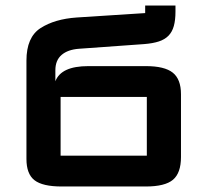

<svg xmlns="http://www.w3.org/2000/svg" viewBox="-20 -672 753 697"><path d="M507 -652H617V-629.5Q617 -599 611 -577.5Q605 -556 591.5 -542.2Q578 -528.5 556.5 -521.5Q535 -514.5 504 -512L267 -495Q226 -492 203.5 -472.5Q181 -453 181 -417V-377Q191.5 -404.5 221.2 -418.2Q251 -432 301 -432H509Q577.5 -432 607.2 -408.2Q637 -384.5 637 -330V-102Q637 -44 608 -19.5Q579 5 509 5H204Q134.5 5 105.2 -17.8Q76 -40.5 76 -95V-452Q76 -537 127.2 -570Q178.5 -603 258.5 -608.5L507 -624.5Q507 -624.5 507 -624.5Q507 -624.5 507 -624.5ZM200 -107H513Q513 -107 513 -107Q513 -107 513 -107V-320Q513 -320 513 -320Q513 -320 513 -320H200Q200 -320 200 -320Q200 -320 200 -320V-107Q200 -107 200 -107Q200 -107 200 -107Z"/></svg>

Font: Science Gothic
Style: Regular
Weight: 400
Designer: Thomas Phinney, Vassil Kateliev, Brandon Buerkle
Foundry: Font Detective LLC
Version: Version 1.018